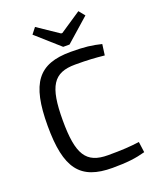

<svg xmlns="http://www.w3.org/2000/svg" viewBox="-166 -1003 902 1111"><g transform="rotate(-20 285.0 -448.0)"><path d="M485 -871 455 -908 325 -821H317L188 -908L159 -871L302 -744H341ZM525 -77C469 -69 417 -66 332 -66C197 -66 154 -135 154 -345C154 -555 197 -624 332 -624C412 -624 451 -621 511 -615L520 -682C463 -696 419 -702 332 -702C133 -702 61 -608 61 -345C61 -82 133 12 332 12C422 12 476 5 534 -11Z"/></g></svg>

Font: SnT
Style: Regular
Weight: 400
Designer: Natanael Gama
Version: Version 1.001;PS 001.001;hotconv 1.0.70;makeotf.lib2.5.58329